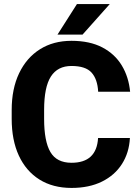

<svg xmlns="http://www.w3.org/2000/svg" viewBox="-20 -924 695 954"><path d="M467.3 -238.3H625.5Q621.6 -165 585.9 -109.1Q550.3 -53.2 486.6 -21.7Q422.9 9.8 335.4 9.8Q242.7 9.8 176 -32Q109.4 -73.7 73.7 -150.6Q38.1 -227.5 38.1 -333.5V-377Q38.1 -482.9 75 -560.1Q111.8 -637.2 178.5 -679.2Q245.1 -721.2 335 -721.2Q425.8 -721.2 488.3 -688.5Q550.8 -655.8 585.2 -598.6Q619.6 -541.5 626.5 -468.3H467.8Q464.4 -530.8 434.8 -563.5Q405.3 -596.2 335 -596.2Q266.6 -596.2 232.9 -543.9Q199.2 -491.7 199.2 -377.9V-333.5Q199.2 -221.7 230.5 -168.5Q261.7 -115.2 335.4 -115.2Q460 -115.2 467.3 -238.3ZM265.6 -752 362.3 -903.8H525.4L390.1 -752Z"/></svg>

Font: Vazirmatn FD ExtraBold
Style: Regular
Weight: 800
Designer: Saber Rastikerdar
Foundry: Saber Rastikerdar
Version: Version 33.003